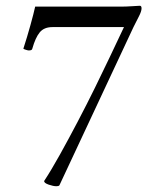

<svg xmlns="http://www.w3.org/2000/svg" viewBox="-20 -641 572 666"><path d="M398 -618Q417 -618 439 -619.5Q461 -621 465 -621Q471 -621 471 -612Q471 -602 462 -584.5Q453 -567 443 -547L186 2Q183 5 176 5Q165 5 149 -0.5Q133 -6 133 -13Q158 -51 188 -105Q218 -159 249.5 -219Q281 -279 309.5 -337Q338 -395 360.5 -442.5Q383 -490 396.5 -518.5Q410 -547 410 -547H162Q133 -547 118 -529Q103 -511 92 -472Q91 -466 80 -466Q77 -466 70.5 -468Q64 -470 61 -472Q74 -512 85.5 -553.5Q97 -595 102 -618Z"/></svg>

Font: Amiri
Style: Italic
Weight: 400
Italic angle: 10°
Designer: Khaled Hosny
Version: Version 0.113